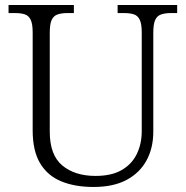

<svg xmlns="http://www.w3.org/2000/svg" viewBox="-20 -734 740 764"><path d="M352 10Q278 10 223.5 -12.5Q169 -35 139.5 -84.5Q110 -134 110 -215V-605Q110 -639 102 -655.5Q94 -672 78.5 -677Q63 -682 40 -682H14V-714H274V-682H248Q225 -682 209 -676.5Q193 -671 185.5 -654.5Q178 -638 178 -603V-210Q178 -117 228 -75.5Q278 -34 360 -34Q424 -34 464.5 -57.5Q505 -81 524.5 -121.5Q544 -162 544 -212V-605Q544 -639 536 -655.5Q528 -672 512.5 -677Q497 -682 474 -682H448V-714H685V-682H660Q637 -682 621 -676.5Q605 -671 597.5 -654.5Q590 -638 590 -603V-210Q590 -145 563 -95.5Q536 -46 483.5 -18Q431 10 352 10Z"/></svg>

Font: Noto Serif Gujarati Light
Style: Regular
Weight: 300
Version: Version 2.102